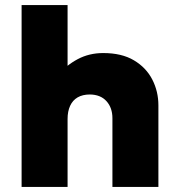

<svg xmlns="http://www.w3.org/2000/svg" viewBox="-20 -740 707 760"><path d="M65.5 0V-720H247.5V-396.5L209 -442Q242 -481.5 287.5 -505.8Q333 -530 388.5 -530Q462 -530 510.2 -501.2Q558.5 -472.5 582.8 -425.2Q607 -378 607 -323V0H425V-272Q425 -313.5 401.5 -339.5Q378 -365.5 336 -366Q307 -366 287.2 -354.5Q267.5 -343 257.5 -321Q247.5 -299 247.5 -269.5V0Z"/></svg>

Font: Geologica Thin Roman ExtraBold
Style: Regular
Weight: 800
Version: Version 1.010;gftools[0.9.28]